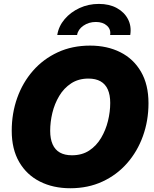

<svg xmlns="http://www.w3.org/2000/svg" viewBox="-20 -977 810 1007"><path d="M348.6 10.3Q258.8 10.3 189.5 -24.7Q120.1 -59.6 80.8 -127Q41.5 -194.3 41.5 -291.5Q41.5 -382.8 70.3 -463.6Q99.1 -544.4 153.1 -606Q207 -667.5 282.7 -702.6Q358.4 -737.8 452.6 -737.8Q542 -737.8 611.1 -703.1Q680.2 -668.5 719.5 -600.8Q758.8 -533.2 758.8 -435.5Q758.8 -344.2 729.7 -263.4Q700.7 -182.6 646.7 -121.1Q592.8 -59.6 517.3 -24.7Q441.9 10.3 348.6 10.3ZM357.4 -162.6Q410.2 -162.6 448 -187.5Q485.8 -212.4 510.3 -253.7Q534.7 -294.9 546.4 -343Q558.1 -391.1 558.1 -437Q558.1 -479 545.4 -507.6Q532.7 -536.1 507.3 -550.5Q481.9 -564.9 443.8 -564.9Q391.6 -564.9 353.3 -539.8Q314.9 -514.6 290.5 -473.6Q266.1 -432.6 254.6 -384.8Q243.2 -336.9 243.2 -291Q243.2 -249 255.9 -220.2Q268.6 -191.4 293.9 -177Q319.3 -162.6 357.4 -162.6ZM498.5 -956.5Q553.2 -956.5 592.8 -934.8Q632.3 -913.1 651.4 -876.2Q670.4 -839.4 663.1 -793.5H557.6Q562.5 -822.8 541 -842.3Q519.5 -861.8 482.9 -861.8Q445.8 -861.8 417.5 -842.3Q389.2 -822.8 384.3 -793.5H280.3Q287.6 -839.4 318.8 -876.2Q350.1 -913.1 397 -934.8Q443.8 -956.5 498.5 -956.5Z"/></svg>

Font: Inter 18pt Black
Style: Italic
Weight: 900
Italic angle: -9.3988°
Designer: Rasmus Andersson
Foundry: rsms
Version: Version 4.001;git-66647c0bb